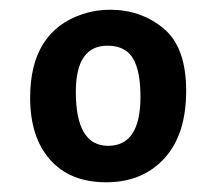

<svg xmlns="http://www.w3.org/2000/svg" viewBox="-20 -631 446 395"><path d="M136 -442Q136 -331 202.5 -331Q269 -331 269 -432Q269 -485 253.5 -511Q238 -537 201 -537Q136 -537 136 -442ZM42 -430Q42 -566 150 -602Q177 -611 206 -611Q270 -611 316.5 -572.5Q363 -534 363 -444Q363 -354 318 -305Q273 -256 198.5 -256Q124 -256 83 -302.5Q42 -349 42 -430Z"/></svg>

Font: Bree Serif
Style: Regular
Weight: 400
Designer: Veronika Burian, Jos Scaglione
Foundry: TypeTogether
Version: Version 1.002